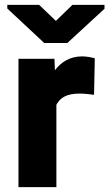

<svg xmlns="http://www.w3.org/2000/svg" viewBox="-20 -770 462 790"><path d="M10 -735 162 -593H257L410 -734V-750H278L210 -684L141 -750H10ZM56 0H212V-339C229 -370 256 -385 309 -385C326 -385 351 -382 367 -380L370 -530C357 -534 336 -538 318 -538C267 -538 231 -514 206 -481L204 -528H56Z"/></svg>

Font: Asimov Pro
Style: Blk
Weight: 900
Designer: Google
Version: Version 2.000980; 2014